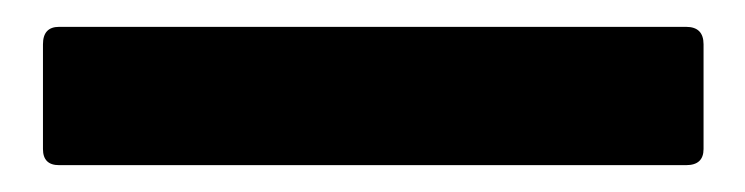

<svg xmlns="http://www.w3.org/2000/svg" viewBox="-20 35 555 143"><path d="M24 158Q12 158 12 146V68Q12 55 24 55H491Q504 55 504 68V146Q504 158 491 158Z"/></svg>

Font: Sofia Sans Semi Condensed ExtraBold
Style: Regular
Weight: 800
Designer: Botio Nikoltchev, Ani Petrova
Foundry: lettersoup
Version: Version 4.100